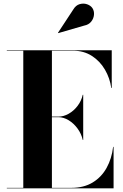

<svg xmlns="http://www.w3.org/2000/svg" viewBox="-20 -1023 666 1043"><path d="M437.5 -884 296 -843 295 -845 377.5 -970.5Q391.5 -994.5 412.8 -1000.5Q434 -1006.5 453.2 -999.8Q472.5 -993 482 -979Q492.5 -963 490.5 -942.2Q488.5 -921.5 475 -905Q461.5 -888.5 437.5 -884ZM429.5 -263Q422 -296.5 401.2 -324.8Q380.5 -353 353 -369.8Q325.5 -386.5 297 -386.5H262V-2.5H367Q435.5 -2.5 483.5 -31.8Q531.5 -61 559.2 -111.2Q587 -161.5 594.5 -225H597V0H17V-2.5H106.5V-747.5H17V-750H587V-545H584.5Q577 -598.5 550 -644.8Q523 -691 479.2 -719.2Q435.5 -747.5 377 -747.5H262V-389.5H297Q325.5 -389.5 353 -405Q380.5 -420.5 401.2 -447.5Q422 -474.5 429.5 -508H432V-263Z"/></svg>

Font: Bodoni* 72pt
Style: Bold
Weight: 700
Version: Version 2.3